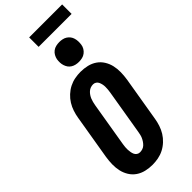

<svg xmlns="http://www.w3.org/2000/svg" viewBox="-355 -1180 1235 1235"><g transform="rotate(-45 262.5 -562.5)"><path d="M207 8Q176 8 146.5 1Q117 -6 93 -22.5Q69 -39 53.5 -64Q38 -89 31.5 -117.5Q25 -146 25.5 -177Q26 -208 31 -240L82 -545Q86 -570 94.5 -596Q103 -622 117.5 -645.5Q132 -669 153 -688.5Q174 -708 198.5 -720.5Q223 -733 249.5 -738Q276 -743 302 -743Q333 -743 362.5 -736Q392 -729 416 -712.5Q440 -696 455.5 -671Q471 -646 477.5 -617.5Q484 -589 483.5 -558Q483 -527 478 -495L427 -190Q423 -165 414.5 -139Q406 -113 391.5 -89.5Q377 -66 356 -46.5Q335 -27 310.5 -14.5Q286 -2 259.5 3Q233 8 207 8ZM207 -106Q219 -106 231 -110Q243 -114 252 -122.5Q261 -131 268 -141.5Q275 -152 280 -163Q285 -174 287.5 -186Q290 -198 292 -209L343 -514Q345 -526 346 -538Q347 -550 347 -561.5Q347 -573 344.5 -584.5Q342 -596 337.5 -606Q333 -616 323.5 -622.5Q314 -629 302 -629Q290 -629 278.5 -625Q267 -621 257.5 -612.5Q248 -604 241 -593.5Q234 -583 229.5 -572Q225 -561 222 -549Q219 -537 217 -526L166 -221Q164 -209 163 -197Q162 -185 162.5 -173.5Q163 -162 165 -150.5Q167 -139 171.5 -129Q176 -119 185.5 -112.5Q195 -106 207 -106ZM341 -795Q327 -795 313 -798Q299 -801 287 -808.5Q275 -816 267.5 -826.5Q260 -837 255.5 -850.5Q251 -864 250.5 -878Q250 -892 252 -907Q255 -922 262.5 -935.5Q270 -949 282.5 -958.5Q295 -968 310.5 -971.5Q326 -975 341 -975Q355 -975 369 -972Q383 -969 394.5 -961.5Q406 -954 414 -943.5Q422 -933 426 -919.5Q430 -906 430.5 -892Q431 -878 429 -863Q427 -848 419 -834.5Q411 -821 398.5 -811.5Q386 -802 371 -798.5Q356 -795 341 -795ZM225 -1047V-1133H525V-1047Z"/></g></svg>

Font: Iosevka Heavy
Style: Italic
Weight: 900
Italic angle: -9°
Monospace: yes
Designer: Belleve Invis
Foundry: Belleve Invis
Version: Version 32.5.0; ttfautohint (v1.8.4)